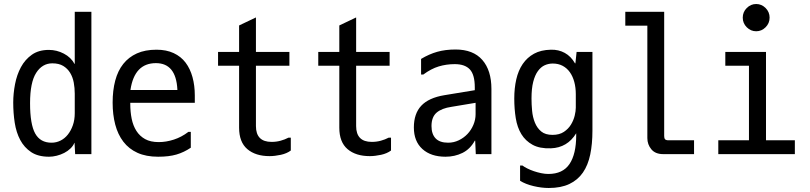

<svg xmlns="http://www.w3.org/2000/svg" viewBox="-20 -785 4040 958"><path d="M353 -318Q353 -346 348 -373Q343 -400 330 -421.5Q317 -443 295.5 -456Q274 -469 241 -469Q191 -469 160.5 -421.5Q130 -374 130 -270Q130 -165 155.5 -119Q181 -73 237 -73Q261 -73 282 -83.5Q303 -94 318.5 -113.5Q334 -133 343.5 -160Q353 -187 353 -220ZM224 -536Q263 -536 298.5 -517.5Q334 -499 352 -466H353V-726H436V-16H355L352 -72H351Q345 -57 331.5 -44Q318 -31 300.5 -22Q283 -13 263 -8Q243 -3 225 -3Q170 -3 135.5 -26Q101 -49 81 -86.5Q61 -124 53.5 -172.5Q46 -221 46 -273Q46 -318 55 -365Q64 -412 84.5 -450Q105 -488 139 -512Q173 -536 224 -536Z M631 -336H865V-339Q858 -470 758 -470Q651 -470 631 -337ZM761 -537Q810 -537 846.5 -520Q883 -503 906 -472.5Q929 -442 940.5 -400Q952 -358 952 -309V-272H630V-267Q630 -227 637 -192.5Q644 -158 660.5 -132Q677 -106 704 -91Q731 -76 772 -76Q809 -76 847.5 -88.5Q886 -101 920 -127H932V-48Q898 -25 860.5 -14Q823 -3 769 -3Q709 -3 666 -22.5Q623 -42 595.5 -78Q568 -114 555 -163.5Q542 -213 542 -273Q542 -334 555 -383Q568 -432 595 -466Q622 -500 663 -518.5Q704 -537 761 -537Z M1431 -98V-34Q1411 -19 1381 -12.5Q1351 -6 1325 -6Q1255 -6 1214 -41Q1173 -76 1173 -148V-457H1068V-526H1173V-658L1257 -698V-526H1424V-457H1257V-156Q1257 -77 1335 -77Q1359 -77 1380.5 -83Q1402 -89 1419 -98Z M1931 -98V-34Q1911 -19 1881 -12.5Q1851 -6 1825 -6Q1755 -6 1714 -41Q1673 -76 1673 -148V-457H1568V-526H1673V-658L1757 -698V-526H1924V-457H1757V-156Q1757 -77 1835 -77Q1859 -77 1880.5 -83Q1902 -89 1919 -98Z M2353 -215V-272L2233 -252Q2184 -245 2158.5 -223Q2133 -201 2133 -156Q2133 -116 2153.5 -94.5Q2174 -73 2216 -73Q2244 -73 2269 -85Q2294 -97 2312.5 -116.5Q2331 -136 2342 -162Q2353 -188 2353 -215ZM2081 -413V-491Q2121 -515 2161.5 -526.5Q2202 -538 2253 -538Q2341 -538 2386.5 -486Q2432 -434 2432 -341V-16H2354L2351 -83H2349Q2326 -41 2287.5 -22Q2249 -3 2203 -3Q2130 -3 2087.5 -41.5Q2045 -80 2045 -149Q2045 -218 2082 -257.5Q2119 -297 2197 -310L2349 -335V-349Q2349 -412 2324.5 -438.5Q2300 -465 2249 -465Q2207 -465 2169 -453.5Q2131 -442 2092 -413Z M2853 -315Q2853 -348 2845.5 -376Q2838 -404 2823.5 -424.5Q2809 -445 2787.5 -456.5Q2766 -468 2738 -468Q2717 -468 2698 -459.5Q2679 -451 2664 -430.5Q2649 -410 2640.5 -376.5Q2632 -343 2632 -294Q2632 -264 2635 -232Q2638 -200 2649 -173Q2660 -146 2680.5 -129Q2701 -112 2737 -112Q2771 -112 2793.5 -127Q2816 -142 2829 -163.5Q2842 -185 2847.5 -208Q2853 -231 2853 -248ZM2716 83Q2788 83 2821.5 33.5Q2855 -16 2855 -110V-120Q2811 -48 2729 -45Q2673 -43 2637.5 -62.5Q2602 -82 2581.5 -115.5Q2561 -149 2553.5 -195Q2546 -241 2546 -293Q2546 -345 2556 -389Q2566 -433 2588 -465.5Q2610 -498 2644.5 -517Q2679 -536 2729 -537Q2767 -538 2798 -521Q2829 -504 2849 -469H2851L2857 -526H2936V-133Q2936 -67 2925 -14Q2914 39 2888.5 76Q2863 113 2821 133Q2779 153 2718 153Q2682 153 2642 143.5Q2602 134 2575 117V41H2587Q2596 48 2611 55.5Q2626 63 2643.5 69Q2661 75 2680 79Q2699 83 2716 83Z M3294 -726V-106Q3294 -95 3298.5 -90Q3303 -85 3316 -85H3443V-16H3289Q3250 -16 3230 -40Q3210 -64 3210 -96V-657H3100V-726Z M3802 -526V-85H3946V-16H3564V-85H3717V-457H3599V-526ZM3686 -697Q3686 -725 3706 -745Q3726 -765 3753 -765Q3780 -765 3800 -745Q3820 -725 3820 -697Q3820 -669 3800 -649Q3780 -629 3753 -629Q3726 -629 3706 -649Q3686 -669 3686 -697Z"/></svg>

Font: D2Coding ligature
Style: Regular
Weight: 400
Monospace: yes
Designer: Yong-Rak Park; Jeong-Hwan Yoon; Sang-Min Lee;
Foundry: NHN Corporation
Version: Version 1.3.2; Build 20180524